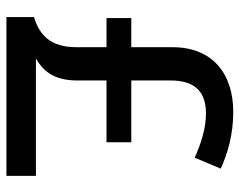

<svg xmlns="http://www.w3.org/2000/svg" viewBox="-96 -668 763 612"><g transform="rotate(90 286.0 -361.5)"><path d="M336 -723C215 -723 130 -657 130 -530V-398H37V-319H130V-224C130 -140 91 -105 34 -88V0H540V-94H166C201 -114 236 -147 236 -225V-319H433V-398H236V-523C236 -604 275 -636 341 -636C391 -636 440 -619 482 -600L517 -683C469 -705 409 -723 336 -723Z"/></g></svg>

Font: Noto Sans Bamum Medium
Style: Regular
Weight: 500
Designer: Monotype Design Team
Foundry: Monotype Imaging Inc.
Version: Version 2.002